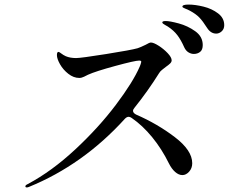

<svg xmlns="http://www.w3.org/2000/svg" viewBox="-20 -840 1040 840"><path d="M961 -730Q961 -713 950 -703Q939 -693 926 -693Q902 -693 886 -718Q867 -748 852 -763.5Q837 -779 811 -793Q802 -798 790 -802.5Q778 -807 778 -811Q778 -820 805 -820Q834 -820 870.5 -811Q907 -802 934 -781.5Q961 -761 961 -730ZM867 -643Q867 -622 855.5 -613Q844 -604 828 -604Q816 -604 804.5 -611Q793 -618 786 -633Q772 -665 756 -686Q740 -707 714 -724Q709 -727 703.5 -730Q698 -733 694 -736Q690 -739 690 -742Q690 -748 705 -748Q723 -748 762 -737.5Q801 -727 834 -703.5Q867 -680 867 -643ZM562 -355Q562 -346 575 -339Q669 -298 745 -240Q821 -182 821 -126Q821 -104 807.5 -89Q794 -74 778 -74Q762 -74 746.5 -87.5Q731 -101 719 -125Q688 -188 646 -239.5Q604 -291 556 -324Q549 -329 543 -329Q535 -329 527 -321Q344 -119 106 -22Q101 -20 97 -20Q91 -20 91 -25Q91 -30 102 -35Q207 -91 309.5 -186.5Q412 -282 487 -381.5Q562 -481 591 -548Q595 -557 597 -565Q598 -567 598 -570Q598 -575 589 -575Q571 -575 484.5 -551.5Q398 -528 365 -513Q359 -510 348 -504.5Q337 -499 327 -499Q302 -499 279 -517Q256 -535 242.5 -559Q229 -583 229 -599Q229 -613 236 -613Q239 -613 248 -606Q257 -599 268 -594Q287 -586 313 -586Q334 -586 444 -603.5Q554 -621 582 -629Q592 -632 617 -644Q634 -654 640 -654Q652 -654 674 -640Q696 -626 713.5 -607.5Q731 -589 731 -576Q731 -569 724.5 -562.5Q718 -556 705 -547Q697 -541 688.5 -534Q680 -527 676 -520Q628 -443 568 -368Q562 -361 562 -355Z"/></svg>

Font: Shippori Mincho B1 Medium
Style: Regular
Weight: 500
Designer: FONTDASU
Foundry: FONTDASU / Google Inc. / but / Adobe
Version: Version 3.110; ttfautohint (v1.8.3)